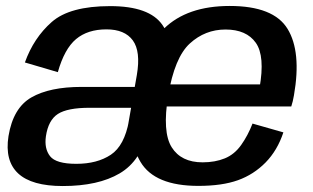

<svg xmlns="http://www.w3.org/2000/svg" viewBox="-20 -618 1050 644"><path d="M510.5 -140 549 -359Q568.5 -470.5 525 -534Q481.5 -597.5 349.5 -597.5Q214 -597.5 153.5 -544.2Q93 -491 63.5 -408.5L174 -376Q196 -454 235 -486.8Q274 -519.5 337 -519.5Q398.5 -519.5 425.5 -482.5Q452.5 -445.5 439 -366.5L402.5 -158L417.5 -145ZM190.5 6Q309.5 6 381.5 -36.5Q453.5 -79 475 -178L412.5 -213Q397.5 -129.5 351.8 -99Q306 -68.5 236 -68.5Q168 -68.5 148 -94Q128 -119.5 134 -161Q142 -215 174.2 -235.8Q206.5 -256.5 280.5 -256.5Q339.5 -256.5 426 -256.5L438 -326.5Q330 -326.5 253.5 -326.5Q146.5 -326.5 85.2 -291.2Q24 -256 8.5 -161.5Q-4.5 -78.5 41 -36.2Q86.5 6 190.5 6ZM645.5 5.5 659.5 -73.5Q587.5 -73.5 555.8 -124.2Q524 -175 544 -297Q565.5 -425.5 616.8 -472.2Q668 -519 736.5 -519Q806.5 -519 838 -474.5Q869.5 -430 850.5 -323L858 -335H538.5L525.5 -261H957Q962.5 -277.5 966 -298.5Q991.5 -444.5 944.5 -521.2Q897.5 -598 750.5 -598Q607.5 -598 529.8 -521.8Q452 -445.5 427 -297Q403.5 -155.5 451.2 -75Q499 5.5 645.5 5.5ZM659.5 -73.5 645.5 5.5Q725 5.5 778 -13.5Q831 -32.5 870.8 -73Q910.5 -113.5 930.5 -174L827 -203.5Q811.5 -163.5 789 -131.8Q766.5 -100 734 -86.8Q701.5 -73.5 659.5 -73.5Z"/></svg>

Font: Anybody UltraCondensed Thin Medium
Style: Italic
Weight: 500
Italic angle: -10°
Version: Version 1.111